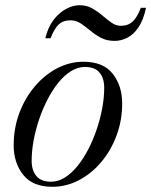

<svg xmlns="http://www.w3.org/2000/svg" viewBox="-20 -707 580 737"><path d="M181 10Q105.5 10 69 -36Q32.5 -82 32.5 -149.5Q32.5 -215 54.2 -273Q76 -331 113.5 -375.2Q151 -419.5 199.2 -444.8Q247.5 -470 300.5 -470Q376.5 -470 412.8 -423.8Q449 -377.5 449 -310Q449 -244.5 427.2 -186.5Q405.5 -128.5 368 -84.2Q330.5 -40 282.2 -15Q234 10 181 10ZM176 -9.5Q203.5 -9.5 229 -25.5Q254.5 -41.5 277.2 -69.5Q300 -97.5 318.8 -133.8Q337.5 -170 351.2 -210.5Q365 -251 372.5 -292Q380 -333 380 -370Q380 -407 362 -428.5Q344 -450 305.5 -450Q278.5 -450 252.8 -434Q227 -418 204.2 -390Q181.5 -362 162.8 -325.8Q144 -289.5 130.2 -249Q116.5 -208.5 109 -167.8Q101.5 -127 101.5 -89.5Q101.5 -53 119.8 -31.2Q138 -9.5 176 -9.5ZM420 -550Q390 -550 367.5 -562Q345 -574 326.5 -589.5Q308 -605 290 -617Q272 -629 250.5 -629Q222 -629 205 -612.8Q188 -596.5 174 -560H154Q164 -602.5 185.8 -630.8Q207.5 -659 234 -673Q260.5 -687 285 -687Q312.5 -687 333.8 -675Q355 -663 373 -647.5Q391 -632 408 -620Q425 -608 444 -608Q472.5 -608 490 -625Q507.5 -642 520.5 -677H540.5Q530.5 -630 511.5 -602Q492.5 -574 468.5 -562Q444.5 -550 420 -550Z"/></svg>

Font: Bodoni Moda SC 11pt
Style: Italic
Weight: 400
Italic angle: -13°
Version: Version 2.005